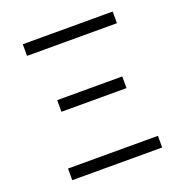

<svg xmlns="http://www.w3.org/2000/svg" viewBox="-126 -814 894 929"><g transform="rotate(-20 321.0 -350.0)"><path d="M90 -700V-640H553V-700ZM154 -389V-329H489V-389ZM90 -60V0H553V-60Z"/></g></svg>

Font: Unageo
Style: Light
Weight: 300
Designer: Richard Sepsi
Foundry: Richard Sepsi
Version: Version 2.000